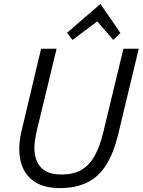

<svg xmlns="http://www.w3.org/2000/svg" viewBox="-20 -941 726 977"><path d="M285 16Q213 16 167.5 -9.5Q122 -35 100 -79.5Q78 -124 78 -182Q78 -204 81 -227.5Q84 -251 90 -276L189 -693H268L167 -275Q162 -253 158.5 -230.5Q155 -208 155 -188Q155 -150 168 -119.5Q181 -89 211 -71Q241 -53 293 -53Q352 -53 392.5 -75.5Q433 -98 460.5 -146Q488 -194 506 -270L608 -693H686L582 -260Q559 -164 521 -103Q483 -42 425 -13Q367 16 285 16ZM349 -738 321 -774 491 -921 593 -773 556 -738 475 -832Z"/></svg>

Font: Ubuntu Sans
Style: Italic
Weight: 400
Italic angle: -13.5°
Designer: Dalton Maag Ltd
Foundry: Dalton Maag Ltd
Version: Version 1.006